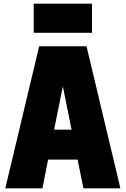

<svg xmlns="http://www.w3.org/2000/svg" viewBox="-20 -1034 690 1054"><path d="M485 -854H165V-1014H485ZM641 0H438L406 -158H244L213 0H9L195 -780H455ZM373 -322 325 -560 277 -322Z"/></svg>

Font: Tanohe Sans ExtraBold
Style: Regular
Weight: 800
Designer: Village Type and Design LLC & Cristiano Sobral
Foundry: Cooper Hewitt Smithsonian Design Museum
Version: Version 1.00;September 29, 2021;FontCreator 13.0.0.2655 64-b